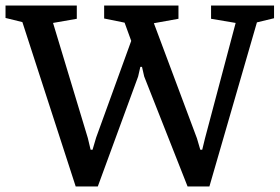

<svg xmlns="http://www.w3.org/2000/svg" viewBox="-31 -668 1012 695"><path d="M243 7 50 -588 -11 -603V-648H247V-600L161 -585L287 -168L297 -126H304L317 -170L444 -520L420 -586L346 -601V-648H615V-600L526 -584L682 -167L694 -126H701L711 -167L822 -585L733 -600V-648H961V-602L899 -587L727 7H648L491 -391L483 -426H477L469 -391L323 7Z"/></svg>

Font: Faustina Light Medium
Style: Regular
Weight: 500
Version: Version 1.200